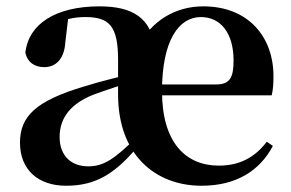

<svg xmlns="http://www.w3.org/2000/svg" viewBox="-20 -572 923 608"><path d="M189.2 16.2C282.8 16.2 348 -20.8 428.8 -123.6H431.8L415.1 -140C341.4 -66.7 307.8 -45.3 259.1 -45.3C205.6 -45.3 168.8 -78.7 168.8 -138.1C168.8 -200.5 205.7 -244.5 276.4 -272.4C312.7 -285.7 370.3 -305.2 424 -320.8V-344.4C369.7 -331.9 296.2 -314 245.4 -297.9C94 -252.5 43.3 -204.1 43.3 -120.1C43.3 -33.9 101.6 16.2 189.2 16.2ZM618.2 16.2C726.7 16.2 801.9 -30.1 844.1 -109.9L824.8 -123.2C789.8 -76.9 742.4 -47.5 672.9 -47.5C568.6 -47.5 493 -119.8 493 -283.4C493 -445.5 547.1 -518 616.1 -518C678.1 -518 719.6 -468.1 719.6 -380.4C719.6 -325.7 707.6 -304.6 664.2 -304.6H409.8V-270.2H840.4C844.7 -288.1 846 -306.2 846 -330.9C846 -454.7 766.8 -551.9 623.6 -551.9C535.1 -551.9 459 -505.6 418.6 -425.7L470.2 -423.5C457.5 -514.2 401 -551.9 295.1 -551.9C154.4 -551.9 70 -494.7 60.2 -405.2C66.9 -375 88.9 -359.4 120.3 -359.4C153.5 -359.4 183.6 -381.6 186.9 -438.7L196.1 -516L133.8 -490.2C181.9 -511.2 215.6 -518 250 -518C326.5 -518 353.9 -489.3 353.9 -382.1V-272.9C353.9 -82.5 471.2 16.2 618.2 16.2Z"/></svg>

Font: Source Han Serif CN VF
Style: Regular
Weight: 250
Designer: Ryoko NISHIZUKA 西塚涼子 (kana & ideographs); Frank Grießhammer (Latin, Greek & Cyrillic); Wenlong ZHANG 张文龙 (bopomofo); San
Foundry: Adobe
Version: Version 2.002;hotconv 1.1.0;makeotfexe 2.6.0